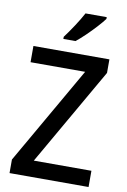

<svg xmlns="http://www.w3.org/2000/svg" viewBox="-101 -1001 703 1060"><g transform="rotate(10 250.5 -470.5)"><path d="M473 0H30V-76L344 -623H38V-714H464V-638L150 -91H473ZM409 -931Q395 -912 369 -883.5Q343 -855 314 -827Q285 -799 262 -781H194V-793Q218 -825 245 -866Q272 -907 290 -941H409Z"/></g></svg>

Font: Noto Sans Malayalam SemiCondensed Medium
Style: Regular
Weight: 500
Width: 4
Designer: Jelle Bosma - Monotype Design Team
Foundry: Monotype Imaging Inc.
Version: Version 2.104; ttfautohint (v1.8.4.7-5d5b)